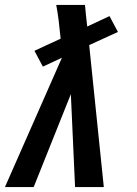

<svg xmlns="http://www.w3.org/2000/svg" viewBox="-35 -755 555 775"><path d="M-15 0 215 -522 138 -486 104 -550 210 -599 209 -606Q206 -638 202 -670.5Q198 -703 192 -735H308L312 -694L317 -648L407 -690L441 -626L325 -573L384 0H268L251 -375L101 0Z"/></svg>

Font: Iosevka Slab
Style: Bold Italic
Weight: 700
Italic angle: -9°
Monospace: yes
Designer: Belleve Invis
Foundry: Belleve Invis
Version: Version 11.1.0; ttfautohint (v1.8.3)